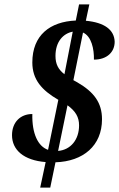

<svg xmlns="http://www.w3.org/2000/svg" viewBox="-20 -780 545 879"><path d="M189 -38 164 79H210L234 -37C361 -41 447 -113 447 -234C447 -310 410 -359 334 -403L316 -413L360 -631C399 -614 411 -555 410 -507C470 -507 505 -542 505 -589C503 -644 458 -677 373 -685L389 -760H342L327 -686C209 -681 128 -619 128 -494C128 -416 171 -367 247 -323L200 -94C154 -110 126 -168 128 -258C73 -258 35 -220 35 -161C35 -94 88 -46 189 -38ZM313 -635 275 -440C247 -462 234 -486 234 -524C234 -590 270 -627 313 -635ZM246 -89 289 -298C326 -271 342 -244 342 -206C342 -141 304 -94 246 -89Z"/></svg>

Font: Noto Serif Condensed SemiBold
Style: Italic
Weight: 600
Width: 3
Italic angle: -12°
Designer: Monotype Design Team
Foundry: Monotype Imaging Inc.
Version: Version 2.014